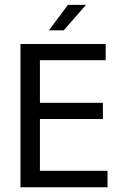

<svg xmlns="http://www.w3.org/2000/svg" viewBox="-20 -790 540 810"><path d="M66.4 -604.5H425.8V-536.1H148.4V-356.4H414.1V-288.1H148.4V-69.3H433.6V0H66.4ZM266.6 -769.5H342.8L249 -662.1H186.5Z"/></svg>

Font: BabelStone Xiangqi Colour
Style: Regular
Weight: 400
Designer: Andrew West
Foundry: BabelStone
Version: Version 11.001 November 01, 2021